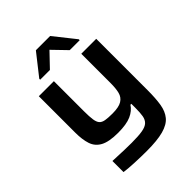

<svg xmlns="http://www.w3.org/2000/svg" viewBox="-259 -858 1199 1199"><g transform="rotate(-45 340.5 -258.5)"><path d="M322 209Q272 209 217 206.5Q162 204 126 199V101Q193 104 228.5 105Q264 106 291 106Q352 106 386.5 100Q421 94 437 78.5Q453 63 457.5 36.5Q462 10 462 -32V-68H454Q433 -35 391.5 -16.5Q350 2 276 2Q196 2 155.5 -20Q115 -42 101 -84.5Q87 -127 87 -188V-510H220V-244Q220 -197 224 -169.5Q228 -142 239.5 -129Q251 -116 274.5 -112Q298 -108 336 -108Q392 -108 419 -124.5Q446 -141 454 -172.5Q462 -204 462 -251V-510H594V-56Q594 15 586 65Q578 115 551.5 147Q525 179 470 194Q415 209 322 209ZM166 -577V-585L277 -726H403L515 -585V-577H427L339 -668L252 -577Z"/></g></svg>

Font: Saira Expanded SemiBold
Style: Regular
Weight: 600
Width: 7
Designer: Hector Gatti with collaboration of the Omnibus-Type team
Foundry: Omnibus-Type
Version: Version 1.100; ttfautohint (v1.8.3)